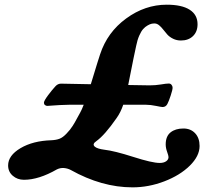

<svg xmlns="http://www.w3.org/2000/svg" viewBox="-20 -763 903 830"><path d="M169.9 -318.8Q169.9 -327.1 187.7 -351.1Q205.6 -375 219.7 -390.1Q230 -401.4 243.7 -401.4Q266.1 -401.4 372.6 -398.9Q408.7 -517.6 412.6 -527.8Q443.8 -623.5 525.4 -683.1Q606.9 -742.7 700.7 -742.7Q766.1 -742.7 800 -720.9Q834 -699.2 834 -658.2Q834 -626 814.2 -606.9Q794.4 -587.9 762.2 -587.9Q743.7 -587.9 728.3 -595.5Q712.9 -603 703.1 -614Q693.4 -625 685.1 -635.7Q676.8 -646.5 667.5 -654.1Q658.2 -661.6 647.9 -661.6Q641.6 -661.6 634.8 -660.2Q627.9 -658.7 617.7 -652.8Q607.4 -647 598.9 -637.5Q590.3 -627.9 582 -609.1Q573.7 -590.3 568.8 -565.4Q563 -541.5 534.2 -395.5Q606 -394 627 -394Q652.3 -394 675.5 -397.9Q698.7 -401.9 710 -401.9Q716.8 -401.9 721.4 -396.5Q726.1 -391.1 726.1 -383.8Q726.1 -375 718 -350.3Q710 -325.7 703.6 -313.5Q696.8 -300.3 682.6 -300.3Q677.7 -300.3 654.1 -305.2Q630.4 -310.1 612.3 -310.1H512.7Q501.5 -276.9 483.9 -252.4Q432.6 -178.7 397 -153.3Q376.5 -139.6 390.6 -128.4Q401.4 -119.6 431.6 -115.7Q474.6 -110.8 556.2 -84.7Q637.7 -58.6 670.4 -58.6Q687.5 -58.6 698 -65.7Q708.5 -72.8 708.5 -84Q708.5 -89.8 702.4 -106.7Q696.3 -123.5 696.3 -138.7Q696.3 -173.8 717.3 -190.7Q738.3 -207.5 772.9 -207.5Q804.2 -207.5 823.5 -187Q842.8 -166.5 842.8 -131.8Q842.8 -88.4 800.3 -46.6Q757.8 -4.9 690.2 21Q622.6 46.9 552.7 46.9Q419.9 46.9 285.6 -28.3Q272.5 -35.2 256.8 -36.6Q241.2 -38.1 226.1 -30.8Q147.9 14.2 83.5 14.2Q55.2 14.2 35.2 -3.2Q15.1 -20.5 15.1 -47.9Q15.1 -90.8 68.8 -122.6Q122.6 -154.3 201.7 -156.7Q223.1 -157.7 237.5 -163.3Q252 -168.9 267.6 -185.5Q276.4 -194.8 282.5 -202.4Q288.6 -210 294.4 -219.2Q300.3 -228.5 303.5 -234.1Q306.6 -239.7 314.2 -253.7Q321.8 -267.6 326.7 -276.4Q334 -289.6 341.8 -310.1H277.3Q259.8 -310.1 238.3 -308.8Q216.8 -307.6 201.7 -306.4Q186.5 -305.2 184.6 -305.2Q179.2 -305.2 174.6 -308.8Q169.9 -312.5 169.9 -318.8Z"/></svg>

Font: Cooper*
Style: Bold
Weight: 700
Designer: Owen Earl
Foundry: indestructible type*
Version: Version 0.001